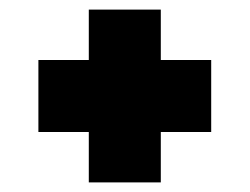

<svg xmlns="http://www.w3.org/2000/svg" viewBox="-20 -575 520 400"><path d="M315 -450V-555H165V-450H60V-300H165V-195H315V-300H420V-450Z"/></svg>

Font: Black Han Sans
Style: Regular
Weight: 400
Width: 7
Designer: ZESSTYPE
Foundry: ZESSTYPE
Version: Version 1.00